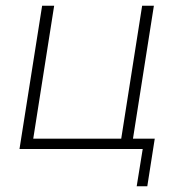

<svg xmlns="http://www.w3.org/2000/svg" viewBox="-20 -520 629 670"><path d="M457 130 478 0H48L127 -500H169L96 -36H403L476 -500H517L444 -36H520L494 130Z"/></svg>

Font: Mulish ExtraLight
Style: Italic
Weight: 200
Italic angle: -9°
Designer: Vernon Adams
Foundry: Vernon Adams
Version: Version 3.603